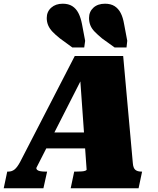

<svg xmlns="http://www.w3.org/2000/svg" viewBox="-69 -1015 853 1035"><path d="M171 -301H432L419 -215H142ZM362 -607 381 -609 127 -110Q126 -105 130.5 -100Q135 -95 146.5 -92.5Q158 -90 175 -90H185L165 0H-49L-30 -90H-24Q-5 -90 9.5 -101.5Q24 -113 40 -143L334 -713H595L647 -136Q649 -109 660.5 -99.5Q672 -90 693 -90H697L678 0H312L331 -90H343Q360 -90 372 -91Q384 -92 390.5 -94.5Q397 -97 398 -100ZM373 -885 390 -795 385 -759H321L254 -808Q229 -828 213.5 -844.5Q198 -861 190.5 -879Q183 -897 183 -918Q183 -952 207 -973.5Q231 -995 269 -995Q300 -995 320.5 -982Q341 -969 353.5 -945Q366 -921 373 -885ZM600 -885 617 -795 613 -759H549L481 -808Q457 -828 441 -844.5Q425 -861 418 -879Q411 -897 411 -918Q411 -952 434.5 -973.5Q458 -995 497 -995Q528 -995 548.5 -982Q569 -969 581.5 -945Q594 -921 600 -885Z"/></svg>

Font: Roboto Serif 20pt Black
Style: Italic
Weight: 900
Italic angle: -10°
Version: Version 1.008